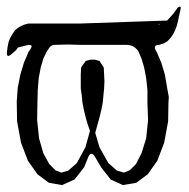

<svg xmlns="http://www.w3.org/2000/svg" viewBox="-42 -567 562 571"><path d="M43 -433.6 11.7 -425.8 4.9 -417 -9.8 -404.3Q-22.5 -394.5 -21.5 -411.1L-19.5 -426.8L-16.6 -441.4L-11.7 -454.1L-4.9 -465.8L2.9 -477.5L14.6 -486.3L28.3 -493.2L43 -497.1H121.1H159.2H198.2L455.1 -505.9L473.6 -526.4L486.3 -543.9Q499 -553.7 494.1 -535.2L490.2 -518.6L487.3 -503.9L483.4 -489.3L478.5 -476.6L472.7 -464.8L465.8 -455.1L457 -445.3L446.3 -438.5L431.6 -433.6Q410.2 -433.6 423.8 -413.1L437.5 -380.9L448.2 -345.7L455.1 -305.7L460 -278.3L459 -261.7L458 -206.1L446.3 -142.6L425.8 -88.9L397.5 -48.8L363.3 -23.4L323.2 -16.6L287.1 -33.2L258.8 -69.3L242.2 -97.7Q228.5 -123 218.8 -95.7L208 -69.3L179.7 -33.2L142.6 -16.6L103.5 -23.4L69.3 -48.8L41 -88.9L20.5 -142.6L8.8 -206.1L7.8 -264.6L8.8 -278.3L10.7 -305.7L18.6 -345.7L29.3 -380.9L43 -413.1L49.8 -422.9Q56.6 -433.6 43 -433.6ZM227.5 -389.6H239.3L253.9 -385.7L266.6 -366.2L267.6 -345.7L268.6 -325.2L267.6 -303.7L265.6 -283.2L263.7 -262.7L259.8 -242.2L254.9 -221.7L249 -200.2L241.2 -171.9L253.9 -128.9L280.3 -82L305.7 -59.6L326.2 -53.7L343.8 -60.5L362.3 -79.1L378.9 -111.3L392.6 -155.3L398.4 -210L396.5 -259.8V-299.8L392.6 -335L386.7 -366.2L378.9 -392.6L369.1 -415Q356.4 -433.6 334 -433.6H198.2L159.2 -434.6L121.1 -433.6Q110.4 -433.6 104.5 -424.8L97.7 -415L86.9 -392.6L79.1 -366.2L73.2 -335L70.3 -299.8L69.3 -259.8L68.4 -210L74.2 -155.3L86.9 -111.3L104.5 -79.1L123 -60.5L140.6 -53.7L161.1 -59.6L186.5 -82L211.9 -128.9L225.6 -177.7L217.8 -200.2L211.9 -221.7L207 -242.2L203.1 -262.7L201.2 -283.2L198.2 -303.7V-325.2V-345.7L199.2 -366.2L212.9 -385.7ZM429.7 -494.1 431.6 -492.2V-497.1Z"/></svg>

Font: B2 Hana
Style: Regular
Weight: 500
Version: 2020-08-05; (max)